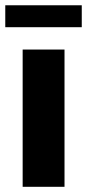

<svg xmlns="http://www.w3.org/2000/svg" viewBox="-31 -719 334 739"><path d="M217.3 -528.3V0H56.2V-528.3ZM283.7 -698.7V-614.3H-10.7V-698.7Z"/></svg>

Font: Roboto Condensed Black
Style: Regular
Weight: 900
Designer: Christian Robertson
Foundry: Google
Version: Version 3.008; 2023